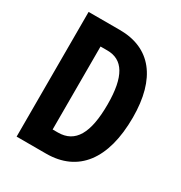

<svg xmlns="http://www.w3.org/2000/svg" viewBox="-168 -833 896 952"><g transform="rotate(30 279.5 -357.0)"><path d="M516 -370C516 -593 419 -714 243 -714H64V0H233C415 0 516 -131 516 -370ZM375 -364C375 -199 330 -120 231 -120H201V-595H240C329 -595 375 -524 375 -364Z"/></g></svg>

Font: Noto Sans Thai Looped ExtraCondensed
Style: Bold
Weight: 700
Width: 2
Designer: Sasikarn Vongin, Ben Mitchell
Foundry: The Fontpad Ltd
Version: Version 1.001